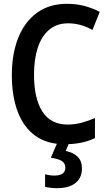

<svg xmlns="http://www.w3.org/2000/svg" viewBox="-20 -745 570 1005"><path d="M319 10Q227 10 165.5 -34Q104 -78 73 -159.5Q42 -241 42 -352Q42 -463 75.5 -547Q109 -631 173.5 -678Q238 -725 330 -725Q380 -725 421.5 -714Q463 -703 502 -683L464 -588Q435 -605 402.5 -614Q370 -623 337 -623Q277 -623 237 -589Q197 -555 177.5 -494.5Q158 -434 158 -354Q158 -230 201.5 -161.5Q245 -93 334 -93Q371 -93 406.5 -102.5Q442 -112 477 -127V-22Q441 -5 402 2.5Q363 10 319 10ZM278 240Q262 240 245 238Q228 236 216 233V167Q240 174 264 174Q322 174 322 133Q322 109 302 97Q282 85 246 81L282 -2H344L324 45Q365 54 387 76Q409 98 409 137Q409 185 375.5 212.5Q342 240 278 240Z"/></svg>

Font: Noto Sans Mono Condensed SemiBold
Style: Regular
Weight: 600
Width: 3
Designer: Monotype Design Team
Foundry: Monotype Imaging Inc.
Version: Version 2.014